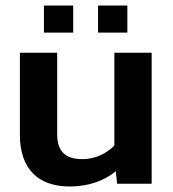

<svg xmlns="http://www.w3.org/2000/svg" viewBox="-20 -665 627 695"><path d="M139 -547H245V-645H139ZM335 -547H441V-645H335ZM232 10C306 10 359 -13 399 -45L404 0H529V-474H394V-138C366 -110 326 -89 279 -89C217 -89 187 -116 187 -180V-474H52V-177C52 -54 118 10 232 10Z"/></svg>

Font: Kanit Medium
Style: Regular
Weight: 500
Designer: Katatrad Team
Foundry: CadsonDemak
Version: Version 1.000;PS 001.000;hotconv 1.0.88;makeotf.lib2.5.64775